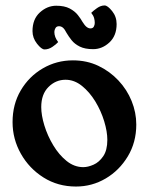

<svg xmlns="http://www.w3.org/2000/svg" viewBox="-20 -672 545 703"><path d="M258 11Q192 11 139.5 -22Q87 -55 56.5 -109Q26 -163 26 -225Q26 -290 56 -341Q86 -392 136.5 -421.5Q187 -451 247 -451Q298 -451 340 -431Q382 -411 413.5 -377.5Q445 -344 462 -302Q479 -260 479 -216Q479 -151 448 -99.5Q417 -48 367 -18.5Q317 11 258 11ZM285 -60Q302 -60 322.5 -69Q343 -78 358 -100Q373 -122 373 -160Q373 -190 361.5 -228Q350 -266 329 -300.5Q308 -335 280 -357.5Q252 -380 220 -380Q184 -380 157.5 -353.5Q131 -327 131 -280Q131 -250 142.5 -212.5Q154 -175 175 -140Q196 -105 224 -82.5Q252 -60 285 -60ZM282 -592Q290 -579 297 -573.5Q304 -568 311 -568Q320 -568 323.5 -574.5Q327 -581 327 -588Q327 -597 324.5 -606Q322 -615 314 -625Q322 -633 335.5 -642.5Q349 -652 363 -652Q374 -652 390.5 -631.5Q407 -611 407 -584Q407 -541 380.5 -516.5Q354 -492 321 -492Q291 -492 272 -501.5Q253 -511 242 -525Q231 -539 224 -551Q217 -565 210.5 -570.5Q204 -576 196 -576Q187 -576 183 -569Q179 -562 179 -555Q179 -536 193 -518Q186 -510 172 -500.5Q158 -491 143 -491Q132 -491 115.5 -512Q99 -533 99 -558Q99 -602 126 -626.5Q153 -651 186 -651Q216 -651 235 -641Q254 -631 265 -617Q276 -603 282 -592Z"/></svg>

Font: Young Serif Light
Style: Regular
Weight: 300
Designer: Bastien Sozeau
Foundry: NBR — Bastien Sozeau
Version: Version 5.001